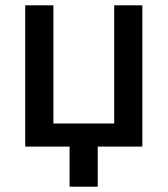

<svg xmlns="http://www.w3.org/2000/svg" viewBox="-20 -552 631 723"><path d="M242 151V0H75V-532H181V-87H410V-532H516V0H348V151Z"/></svg>

Font: Geist Med
Style: Regular
Weight: 400
Designer: Basement.studio, Andrés Briganti, Mateo Zaragoza
Foundry: Basement.studio, Vercel, Andrés Briganti, Guido Ferreyra, Mateo Zaragoza
Version: Version 1.401